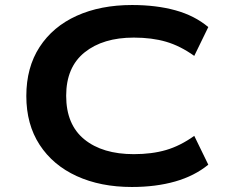

<svg xmlns="http://www.w3.org/2000/svg" viewBox="-20 -735 920 766"><path d="M506 11Q381 11 286 -32.5Q191 -76 138 -157.5Q85 -239 85 -352Q85 -466 138 -547.5Q191 -629 286 -672Q381 -715 507 -715Q603 -715 679.5 -694Q756 -673 811 -627L755 -512Q699 -552 642.5 -568.5Q586 -585 514 -585Q391 -585 317.5 -526Q244 -467 244 -353Q244 -238 316.5 -179Q389 -120 514 -120Q586 -120 642.5 -136.5Q699 -153 755 -193L811 -78Q756 -33 679 -11Q602 11 506 11Z"/></svg>

Font: Nunito Sans 7pt Expanded
Style: Bold
Weight: 700
Width: 7
Designer: Vernon Adams
Foundry: Vernon Adams
Version: Version 3.101;gftools[0.9.27]